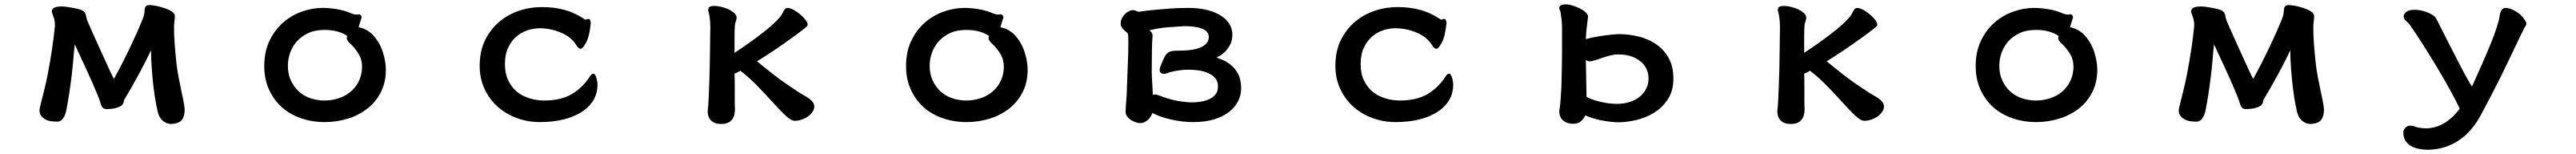

<svg xmlns="http://www.w3.org/2000/svg" viewBox="-20 -513 12040 718"><path d="M558.6 -42.5V-40Q558.6 -35.6 556.2 -31Q553.7 -26.4 551.3 -23.9Q546.4 -19 541 -16.6Q523.4 -7.8 499 -5.4Q488.8 -4.4 479.5 -4.4Q466.8 -4.4 460.4 -10.7Q454.1 -17.1 449.2 -34.2Q444.3 -53.2 413.1 -124.5Q385.3 -187.5 346.7 -269Q336.9 -290 329.6 -306.2Q325.7 -273.4 322.8 -237.1Q319.8 -200.7 314.9 -160.2Q304.2 -70.3 288.6 8.3Q278.3 43.5 259.8 51.8Q254.4 54.2 248 54.2Q236.8 54.2 222.7 52.7Q191.9 49.3 174.3 29.3Q164.6 18.6 164.6 2Q164.6 -6.3 172.4 -36.1Q177.2 -55.2 187 -94.5Q196.8 -133.8 202.6 -164.6Q208.5 -195.3 213.9 -226.1Q225.1 -291 231 -340.3L236.8 -392.1Q236.8 -416 231.4 -430.7L222.2 -456.5Q222.2 -458.5 222.2 -460Q222.2 -464.8 225.1 -469.7Q232.9 -482.9 268.6 -482.9Q285.6 -482.9 311.5 -478Q351.6 -471.2 365.7 -463.9Q380.4 -455.6 382.3 -439Q383.3 -431.2 387.7 -418Q389.6 -413.1 403.8 -380.6Q418 -348.1 438 -304.7Q458 -261.2 473.1 -228Q497.1 -174.3 512.2 -145Q545.9 -203.6 593.3 -303.2Q625.5 -370.6 643.6 -416Q649.4 -429.2 651.9 -438Q655.8 -452.6 655.8 -463.4Q655.8 -483.4 668 -487.8Q672.4 -489.3 680.4 -489.3Q688.5 -489.3 709 -485.8Q726.6 -482.4 744.1 -476.6Q797.4 -459.5 797.4 -438.5Q797.4 -425.3 795.4 -413.1Q793.5 -401.9 793.5 -381.3Q793.5 -344.7 796.9 -302.5Q800.3 -260.3 805.2 -214.4Q809.1 -181.6 815.4 -149.9Q821.8 -118.2 827.6 -90.3Q833.5 -62.5 836.9 -45.9Q842.3 -18.1 843.3 -3.9Q843.3 28.3 831.1 44.9Q818.4 63 780.8 64.9H780.3Q755.9 64.9 736.8 45.9Q727.5 36.6 722.7 24.4Q716.3 8.3 710 -25.9Q696.3 -98.6 689.5 -192.9Q686 -238.3 686 -278.3Q666.5 -236.8 631.3 -171.4Q593.3 -101.1 560.1 -46.9Q558.6 -43.9 558.6 -42.5Z M1670.4 -431.6V-430.7Q1668 -423.3 1664.1 -412.1Q1660.2 -400.9 1656.2 -385.7Q1673.8 -383.8 1697.3 -370.6Q1703.6 -366.7 1709.5 -362.1Q1715.3 -357.4 1717.8 -355.5Q1753.9 -318.4 1768.8 -272.5Q1783.7 -226.6 1783.7 -188.5Q1783.7 -129.4 1760.7 -84Q1726.6 -16.6 1656.2 19.5Q1633.8 31.7 1607.4 39.6Q1555.7 56.2 1497.6 56.2Q1439.5 56.2 1388.2 38.6Q1283.2 2.9 1237.8 -94.7Q1215.3 -143.6 1215.3 -205.1Q1215.3 -272 1239.7 -322.8Q1264.2 -373.5 1303 -407.5Q1341.8 -441.4 1390.6 -458.7Q1439.5 -476.1 1488.3 -476.1Q1517.1 -476.1 1551.8 -470.7Q1587.9 -464.8 1610.4 -455.1Q1627.4 -447.8 1635.7 -446.3Q1644 -444.8 1647.5 -444.8L1650.9 -445.3Q1652.8 -446.3 1655.8 -446.3Q1660.6 -446.3 1662.6 -445.1Q1664.6 -443.8 1665.8 -442.6Q1667 -441.4 1668 -440.2Q1668.9 -439 1669.4 -437.5Q1670.4 -434.6 1670.4 -431.6ZM1601.1 -335.9Q1601.1 -340.3 1603.5 -344.7Q1585.4 -358.4 1557.6 -366Q1529.8 -373.5 1498 -373.5Q1452.1 -373.5 1420.2 -358.4Q1388.2 -343.3 1366.9 -319.1Q1345.7 -294.9 1335.7 -265.6Q1325.7 -236.3 1325.7 -207Q1325.7 -168 1339.4 -138.4Q1353 -108.9 1376 -87.4Q1410.6 -55.7 1461.9 -47.4Q1478 -44.4 1493.7 -44.4Q1509.3 -44.4 1522.2 -45.9Q1535.2 -47.4 1547.1 -50.3Q1559.1 -53.2 1570.3 -57.4Q1581.5 -61.5 1591.3 -66.9Q1612.3 -78.1 1628.4 -94.2Q1649.4 -114.7 1660.9 -142.8Q1672.4 -170.9 1672.4 -202.1Q1672.4 -234.9 1657.2 -260.3Q1641.1 -286.6 1623 -304.2Q1621.1 -306.6 1616.7 -310.1L1612.8 -314Q1603 -323.7 1601.1 -333.5Q1601.1 -335 1601.1 -335.9Z M2723.6 -423.8Q2727.5 -424.8 2729.5 -424.8Q2733.9 -424.8 2736.6 -422.4Q2739.3 -419.9 2740 -415.5Q2740.7 -411.1 2741.7 -405.3Q2734.9 -341.3 2719.7 -314.5Q2709.5 -296.4 2704.1 -291Q2698.7 -285.6 2694.3 -285.6Q2685.5 -285.6 2677.2 -297.9Q2670.4 -307.6 2666.5 -313.5Q2652.3 -332 2632.8 -344.7Q2585.9 -374.5 2523.9 -380.4Q2513.2 -381.3 2503.9 -381.3Q2476.6 -381.3 2447.8 -372.6Q2412.1 -361.3 2386.2 -335.4Q2368.7 -317.9 2356 -292Q2340.3 -260.3 2340.3 -214.8Q2340.3 -169.4 2356.4 -136.7Q2372.6 -104 2398.4 -83.7Q2424.3 -63.5 2457.3 -54Q2490.2 -44.4 2523.4 -44.4Q2600.1 -44.4 2650.6 -73Q2701.2 -101.6 2735.8 -154.3Q2742.2 -165 2748 -168Q2750 -169.4 2753.4 -169.4Q2758.3 -169.4 2762.2 -163.6Q2765.1 -159.2 2767.6 -149.9Q2772.9 -133.8 2772.9 -117.2Q2772.9 -58.6 2730.5 -16.1Q2689.9 24.4 2616.2 43.5Q2565.9 56.2 2502.9 56.2Q2446.3 56.2 2395 37.1Q2313.5 6.8 2267.1 -59.6Q2222.2 -124.5 2222.2 -205.1Q2222.2 -274.9 2248 -326.7Q2273.9 -378.4 2315.4 -412.6Q2375 -462.4 2460.4 -476.1Q2486.3 -480 2512.7 -480Q2572.3 -480 2619.9 -466.6Q2667.5 -453.1 2708 -426.3H2708.5Q2714.8 -421.4 2717.8 -421.4Q2718.8 -421.4 2720.5 -421.9Q2722.2 -422.4 2722.7 -422.9Z M3755.4 -397.5Q3755.4 -394 3750.5 -389.2Q3745.6 -384.3 3734.4 -375.5Q3723.1 -366.7 3710 -356.9Q3696.8 -347.2 3679.7 -335Q3600.1 -277.3 3518.6 -227.1Q3530.3 -217.8 3540 -210Q3549.8 -202.1 3556.2 -196.8Q3584.5 -173.8 3603 -159.9Q3621.6 -146 3632.8 -137.9Q3644 -129.9 3652.1 -124.3Q3660.2 -118.7 3668.9 -112.8Q3686.5 -100.6 3707 -87.4Q3724.6 -75.7 3735.8 -69.8Q3762.2 -55.2 3772.9 -44.4Q3786.6 -30.8 3786.6 -16.6Q3786.6 -7.3 3782.2 2Q3767.6 26.9 3742.2 38.6Q3716.8 50.3 3695.3 50.3Q3677.7 50.3 3649.9 23.9Q3624 -1 3591.3 -37.1Q3558.6 -73.2 3519 -113.8Q3481 -152.8 3440.9 -183.1Q3434.6 -179.7 3429.9 -177.2Q3425.3 -174.8 3422.9 -173.3Q3418 -171.4 3413.6 -169.9Q3414.6 -145.5 3414.6 -110.8V-39.1Q3414.6 -26.4 3415 -16.4Q3415.5 -6.3 3415.5 -2.9Q3415.5 11.2 3411.6 25.4Q3407.2 41 3393.6 52.7Q3379.9 64.9 3351.6 64.9Q3330.6 64.9 3317.9 58.6Q3304.7 52.2 3298.3 42Q3288.1 26.9 3288.1 6.3Q3288.1 2.4 3288.6 -1Q3290.5 -14.2 3292 -43.2Q3293.5 -72.3 3294.9 -110.4Q3297.9 -182.6 3298.8 -270.5Q3300.3 -373 3300.3 -379.9Q3300.3 -386.7 3300.3 -390.4Q3300.3 -394 3300 -397.7Q3299.8 -401.4 3299.8 -404.5Q3299.8 -407.7 3299.6 -410.9Q3299.3 -414.1 3298.8 -417Q3296.9 -441.9 3291 -461.9Q3290 -464.4 3290 -465.6Q3290 -466.8 3290.5 -468.3Q3291 -469.7 3292 -473.1Q3293 -476.6 3293 -478Q3294.9 -480 3297.4 -481.4Q3305.7 -485.4 3318.4 -485.4Q3333.5 -485.4 3351.6 -481Q3389.2 -472.2 3411.1 -453.1Q3423.3 -442.9 3423.3 -430.7V-430.2Q3422.4 -421.9 3420.4 -415.8Q3418.5 -409.7 3417.5 -407.2Q3416 -401.9 3415.5 -397.9Q3413.6 -374.5 3413.6 -346.2V-266.6Q3483.4 -312.5 3540 -356Q3599.6 -401.4 3628.4 -436Q3635.7 -446.3 3641.6 -458.5Q3648.9 -475.6 3661.1 -476.1Q3678.2 -476.1 3705.1 -457.5Q3729 -440.9 3744.6 -421.4Q3755.4 -407.2 3755.4 -397.5Z M4670.4 -431.6V-430.7Q4668 -423.3 4664.1 -412.1Q4660.2 -400.9 4656.2 -385.7Q4673.8 -383.8 4697.3 -370.6Q4703.6 -366.7 4709.5 -362.1Q4715.3 -357.4 4717.8 -355.5Q4753.9 -318.4 4768.8 -272.5Q4783.7 -226.6 4783.7 -188.5Q4783.7 -129.4 4760.7 -84Q4726.6 -16.6 4656.2 19.5Q4633.8 31.7 4607.4 39.6Q4555.7 56.2 4497.6 56.2Q4439.5 56.2 4388.2 38.6Q4283.2 2.9 4237.8 -94.7Q4215.3 -143.6 4215.3 -205.1Q4215.3 -272 4239.7 -322.8Q4264.2 -373.5 4303 -407.5Q4341.8 -441.4 4390.6 -458.7Q4439.5 -476.1 4488.3 -476.1Q4517.1 -476.1 4551.8 -470.7Q4587.9 -464.8 4610.4 -455.1Q4627.4 -447.8 4635.7 -446.3Q4644 -444.8 4647.5 -444.8L4650.9 -445.3Q4652.8 -446.3 4655.8 -446.3Q4660.6 -446.3 4662.6 -445.1Q4664.6 -443.8 4665.8 -442.6Q4667 -441.4 4668 -440.2Q4668.9 -439 4669.4 -437.5Q4670.4 -434.6 4670.4 -431.6ZM4601.1 -335.9Q4601.1 -340.3 4603.5 -344.7Q4585.4 -358.4 4557.6 -366Q4529.8 -373.5 4498 -373.5Q4452.1 -373.5 4420.2 -358.4Q4388.2 -343.3 4366.9 -319.1Q4345.7 -294.9 4335.7 -265.6Q4325.7 -236.3 4325.7 -207Q4325.7 -168 4339.4 -138.4Q4353 -108.9 4376 -87.4Q4410.6 -55.7 4461.9 -47.4Q4478 -44.4 4493.7 -44.4Q4509.3 -44.4 4522.2 -45.9Q4535.2 -47.4 4547.1 -50.3Q4559.1 -53.2 4570.3 -57.4Q4581.5 -61.5 4591.3 -66.9Q4612.3 -78.1 4628.4 -94.2Q4649.4 -114.7 4660.9 -142.8Q4672.4 -170.9 4672.4 -202.1Q4672.4 -234.9 4657.2 -260.3Q4641.1 -286.6 4623 -304.2Q4621.1 -306.6 4616.7 -310.1L4612.8 -314Q4603 -323.7 4601.1 -333.5Q4601.1 -335 4601.1 -335.9Z M5250 -358.9Q5247.1 -362.3 5243.2 -365.2Q5231.4 -374 5225.6 -383.3Q5223.1 -386.2 5220.9 -390.9Q5218.8 -395.5 5218.8 -401.1Q5218.8 -406.7 5219.2 -410.6Q5219.2 -418.5 5225.1 -429.2Q5237.8 -451.7 5258.8 -461.9Q5267.6 -465.8 5275.4 -465.8Q5282.7 -465.8 5290 -462.9Q5293 -461.4 5295.4 -460Q5297.9 -458.5 5306.6 -458.5Q5310.1 -459 5322 -460.7Q5334 -462.4 5341.8 -463.4Q5378.9 -467.8 5450.2 -473.1Q5491.2 -476.1 5534.2 -476.1Q5622.6 -476.1 5679.2 -444.8Q5708 -428.7 5724.1 -405.3Q5740.7 -381.3 5740.7 -351.6Q5740.7 -327.1 5731.9 -308.1Q5714.8 -272.5 5682.1 -252.9Q5673.8 -248.5 5666.5 -245.1Q5680.2 -240.2 5694.8 -233.9Q5717.8 -224.1 5736.8 -207.5Q5756.3 -190.9 5769 -165.5Q5781.7 -140.1 5781.7 -100.6Q5781.7 -70.8 5768.1 -42.5Q5754.4 -14.2 5726.1 8.1Q5697.8 30.3 5655.3 43.5Q5613.3 56.2 5556.6 56.2Q5508.3 56.2 5455.1 44.4Q5401.4 32.2 5366.7 13.7Q5361.3 30.8 5347.2 44.4Q5331.1 61 5309.6 61Q5299.8 61 5288.1 56.6Q5260.7 47.4 5248 28.8Q5241.7 19.5 5241.7 8.8Q5241.7 7.3 5241.7 5.9V2Q5241.7 -6.8 5246.6 -70.8Q5249.5 -153.3 5251 -188.5Q5252.4 -223.6 5252.9 -236.8Q5253.4 -250 5253.7 -262.5Q5253.9 -274.9 5254.2 -286.4Q5254.4 -297.9 5254.4 -315.9Q5254.4 -334 5253.9 -344.5Q5253.4 -355 5250 -358.9ZM5402.3 -66.4Q5436 -53.2 5471.2 -45.4Q5506.3 -37.6 5546.9 -35.6Q5638.7 -35.6 5665.5 -78.1Q5673.3 -90.8 5673.3 -109.9Q5673.3 -134.3 5660.2 -149.4Q5647 -163.6 5627.4 -172.4Q5607.9 -181.2 5583.5 -184.6Q5559.1 -188 5538.1 -188Q5517.1 -188 5500.5 -186Q5473.6 -183.1 5451.7 -177.2Q5447.8 -176.8 5440.4 -173.3Q5429.2 -168.9 5420.4 -168.9Q5406.2 -168.9 5402.3 -179.2Q5400.9 -183.6 5400.9 -189Q5400.9 -194.3 5404.3 -203.1Q5418 -237.3 5426.3 -252.4Q5435.5 -267.6 5450.2 -272.9Q5462.4 -276.9 5491.2 -276.9Q5570.3 -276.9 5604.5 -298.3Q5612.8 -303.7 5619.1 -310.1Q5630.4 -322.3 5630.4 -340.8Q5630.4 -365.7 5602.1 -377.9Q5571.3 -391.1 5516.6 -391.1Q5483.9 -389.2 5440.9 -386Q5397.9 -382.8 5353 -371.6Q5357.4 -367.7 5361.8 -363.3Q5367.7 -356.9 5367.7 -343.8Q5367.7 -338.9 5366.7 -333.5Q5363.8 -288.1 5363.8 -177.7Q5363.8 -166 5364.7 -150.4Q5368.2 -96.2 5368.4 -84.2Q5368.7 -72.3 5368.7 -70.3Q5373 -72.8 5378.9 -72.8Q5384.8 -72.8 5402.3 -66.4Z M6723.6 -423.8Q6727.5 -424.8 6729.5 -424.8Q6733.9 -424.8 6736.6 -422.4Q6739.3 -419.9 6740 -415.5Q6740.7 -411.1 6741.7 -405.3Q6734.9 -341.3 6719.7 -314.5Q6709.5 -296.4 6704.1 -291Q6698.7 -285.6 6694.3 -285.6Q6685.5 -285.6 6677.2 -297.9Q6670.4 -307.6 6666.5 -313.5Q6652.3 -332 6632.8 -344.7Q6585.9 -374.5 6523.9 -380.4Q6513.2 -381.3 6503.9 -381.3Q6476.6 -381.3 6447.8 -372.6Q6412.1 -361.3 6386.2 -335.4Q6368.7 -317.9 6356 -292Q6340.3 -260.3 6340.3 -214.8Q6340.3 -169.4 6356.4 -136.7Q6372.6 -104 6398.4 -83.7Q6424.3 -63.5 6457.3 -54Q6490.2 -44.4 6523.4 -44.4Q6600.1 -44.4 6650.6 -73Q6701.2 -101.6 6735.8 -154.3Q6742.2 -165 6748 -168Q6750 -169.4 6753.4 -169.4Q6758.3 -169.4 6762.2 -163.6Q6765.1 -159.2 6767.6 -149.9Q6772.9 -133.8 6772.9 -117.2Q6772.9 -58.6 6730.5 -16.1Q6689.9 24.4 6616.2 43.5Q6565.9 56.2 6502.9 56.2Q6446.3 56.2 6395 37.1Q6313.5 6.8 6267.1 -59.6Q6222.2 -124.5 6222.2 -205.1Q6222.2 -274.9 6248 -326.7Q6273.9 -378.4 6315.4 -412.6Q6375 -462.4 6460.4 -476.1Q6486.3 -480 6512.7 -480Q6572.3 -480 6619.9 -466.6Q6667.5 -453.1 6708 -426.3H6708.5Q6714.8 -421.4 6717.8 -421.4Q6718.8 -421.4 6720.5 -421.9Q6722.2 -422.4 6722.7 -422.9Z M7459.5 46.9Q7423.3 39.1 7390.6 24.9Q7385.3 36.6 7374 48.3Q7359.9 64 7335 64Q7314 64 7300.8 57.6Q7269 42.5 7269 6.8Q7269 0.5 7270.5 -6.6Q7272 -13.7 7272.9 -24.4Q7273.9 -35.2 7274.4 -41Q7279.8 -106.4 7279.8 -156.2Q7281.7 -221.7 7281.7 -279.3V-377.9Q7281.7 -408.7 7278.8 -427.7Q7275.9 -446.8 7273.9 -460.9Q7268.6 -469.7 7268.6 -475.6Q7268.6 -486.3 7281.2 -490.2Q7288.1 -492.7 7297.4 -492.7Q7312.5 -492.7 7331.1 -487.1Q7349.6 -481.4 7366.2 -473.1Q7383.3 -464.4 7393.3 -454.3Q7403.3 -444.3 7403.3 -434.6Q7403.3 -431.2 7400.4 -412.1Q7394 -365.2 7393.1 -330.6Q7446.3 -345.2 7519 -352.1Q7533.7 -353.5 7546.4 -354H7546.9Q7591.3 -354 7636.5 -343.5Q7681.6 -333 7718.3 -309.1Q7754.9 -285.2 7778.3 -245.6Q7802.2 -205.6 7802.2 -146.5Q7802.2 -88.4 7775.4 -48.8Q7749 -9.8 7710 13.7Q7670.9 37.1 7626.7 47.1Q7582.5 57.1 7545.7 57.1Q7508.8 57.1 7459.5 46.9ZM7411.1 -227.1Q7402.3 -227.1 7393.1 -233.4Q7393.1 -230.5 7394.3 -165.3Q7395.5 -100.1 7395.5 -95.5Q7395.5 -90.8 7395.8 -86.4Q7396 -82 7396 -78.1Q7396 -69.3 7396 -61.5Q7418 -48.8 7456.1 -39.6Q7499.5 -28.8 7538.1 -28.8Q7571.3 -28.8 7598.6 -37.6Q7642.6 -52.2 7666 -84.5Q7686 -112.3 7686 -146.5Q7686 -196.8 7647.5 -227.5Q7608.4 -259.3 7543.9 -259.3Q7526.9 -259.3 7511.2 -255.4Q7494.6 -251.5 7478.8 -246.3Q7462.9 -241.2 7446.8 -235.4Q7429.7 -229.5 7415 -227.1Q7413.1 -227.1 7411.1 -227.1Z M8755.4 -397.5Q8755.4 -394 8750.5 -389.2Q8745.6 -384.3 8734.4 -375.5Q8723.1 -366.7 8710 -356.9Q8696.8 -347.2 8679.7 -335Q8600.1 -277.3 8518.6 -227.1Q8530.3 -217.8 8540 -210Q8549.8 -202.1 8556.2 -196.8Q8584.5 -173.8 8603 -159.9Q8621.6 -146 8632.8 -137.9Q8644 -129.9 8652.1 -124.3Q8660.2 -118.7 8668.9 -112.8Q8686.5 -100.6 8707 -87.4Q8724.6 -75.7 8735.8 -69.8Q8762.2 -55.2 8772.9 -44.4Q8786.6 -30.8 8786.6 -16.6Q8786.6 -7.3 8782.2 2Q8767.6 26.9 8742.2 38.6Q8716.8 50.3 8695.3 50.3Q8677.7 50.3 8649.9 23.9Q8624 -1 8591.3 -37.1Q8558.6 -73.2 8519 -113.8Q8481 -152.8 8440.9 -183.1Q8434.6 -179.7 8429.9 -177.2Q8425.3 -174.8 8422.9 -173.3Q8418 -171.4 8413.6 -169.9Q8414.6 -145.5 8414.6 -110.8V-39.1Q8414.6 -26.4 8415 -16.4Q8415.5 -6.3 8415.5 -2.9Q8415.5 11.2 8411.6 25.4Q8407.2 41 8393.6 52.7Q8379.9 64.9 8351.6 64.9Q8330.6 64.9 8317.9 58.6Q8304.7 52.2 8298.3 42Q8288.1 26.9 8288.1 6.3Q8288.1 2.4 8288.6 -1Q8290.5 -14.2 8292 -43.2Q8293.5 -72.3 8294.9 -110.4Q8297.9 -182.6 8298.8 -270.5Q8300.3 -373 8300.3 -379.9Q8300.3 -386.7 8300.3 -390.4Q8300.3 -394 8300 -397.7Q8299.8 -401.4 8299.8 -404.5Q8299.8 -407.7 8299.6 -410.9Q8299.3 -414.1 8298.8 -417Q8296.9 -441.9 8291 -461.9Q8290 -464.4 8290 -465.6Q8290 -466.8 8290.5 -468.3Q8291 -469.7 8292 -473.1Q8293 -476.6 8293 -478Q8294.9 -480 8297.4 -481.4Q8305.7 -485.4 8318.4 -485.4Q8333.5 -485.4 8351.6 -481Q8389.2 -472.2 8411.1 -453.1Q8423.3 -442.9 8423.3 -430.7V-430.2Q8422.4 -421.9 8420.4 -415.8Q8418.5 -409.7 8417.5 -407.2Q8416 -401.9 8415.5 -397.9Q8413.6 -374.5 8413.6 -346.2V-266.6Q8483.4 -312.5 8540 -356Q8599.6 -401.4 8628.4 -436Q8635.7 -446.3 8641.6 -458.5Q8648.9 -475.6 8661.1 -476.1Q8678.2 -476.1 8705.1 -457.5Q8729 -440.9 8744.6 -421.4Q8755.4 -407.2 8755.4 -397.5Z M9670.4 -431.6V-430.7Q9668 -423.3 9664.1 -412.1Q9660.2 -400.9 9656.2 -385.7Q9673.8 -383.8 9697.3 -370.6Q9703.6 -366.7 9709.5 -362.1Q9715.3 -357.4 9717.8 -355.5Q9753.9 -318.4 9768.8 -272.5Q9783.7 -226.6 9783.7 -188.5Q9783.7 -129.4 9760.7 -84Q9726.6 -16.6 9656.2 19.5Q9633.8 31.7 9607.4 39.6Q9555.7 56.2 9497.6 56.2Q9439.5 56.2 9388.2 38.6Q9283.2 2.9 9237.8 -94.7Q9215.3 -143.6 9215.3 -205.1Q9215.3 -272 9239.7 -322.8Q9264.2 -373.5 9303 -407.5Q9341.8 -441.4 9390.6 -458.7Q9439.5 -476.1 9488.3 -476.1Q9517.1 -476.1 9551.8 -470.7Q9587.9 -464.8 9610.4 -455.1Q9627.4 -447.8 9635.7 -446.3Q9644 -444.8 9647.5 -444.8L9650.9 -445.3Q9652.8 -446.3 9655.8 -446.3Q9660.6 -446.3 9662.6 -445.1Q9664.6 -443.8 9665.8 -442.6Q9667 -441.4 9668 -440.2Q9668.9 -439 9669.4 -437.5Q9670.4 -434.6 9670.4 -431.6ZM9601.1 -335.9Q9601.1 -340.3 9603.5 -344.7Q9585.4 -358.4 9557.6 -366Q9529.8 -373.5 9498 -373.5Q9452.1 -373.5 9420.2 -358.4Q9388.2 -343.3 9366.9 -319.1Q9345.7 -294.9 9335.7 -265.6Q9325.7 -236.3 9325.7 -207Q9325.7 -168 9339.4 -138.4Q9353 -108.9 9376 -87.4Q9410.6 -55.7 9461.9 -47.4Q9478 -44.4 9493.7 -44.4Q9509.3 -44.4 9522.2 -45.9Q9535.2 -47.4 9547.1 -50.3Q9559.1 -53.2 9570.3 -57.4Q9581.5 -61.5 9591.3 -66.9Q9612.3 -78.1 9628.4 -94.2Q9649.4 -114.7 9660.9 -142.8Q9672.4 -170.9 9672.4 -202.1Q9672.4 -234.9 9657.2 -260.3Q9641.1 -286.6 9623 -304.2Q9621.1 -306.6 9616.7 -310.1L9612.8 -314Q9603 -323.7 9601.1 -333.5Q9601.1 -335 9601.1 -335.9Z M10558.6 -42.5V-40Q10558.6 -35.6 10556.2 -31Q10553.7 -26.4 10551.3 -23.9Q10546.4 -19 10541 -16.6Q10523.4 -7.8 10499 -5.4Q10488.8 -4.4 10479.5 -4.4Q10466.8 -4.4 10460.4 -10.7Q10454.1 -17.1 10449.2 -34.2Q10444.3 -53.2 10413.1 -124.5Q10385.3 -187.5 10346.7 -269Q10336.9 -290 10329.6 -306.2Q10325.7 -273.4 10322.8 -237.1Q10319.8 -200.7 10314.9 -160.2Q10304.2 -70.3 10288.6 8.3Q10278.3 43.5 10259.8 51.8Q10254.4 54.2 10248 54.2Q10236.8 54.2 10222.7 52.7Q10191.9 49.3 10174.3 29.3Q10164.6 18.6 10164.6 2Q10164.6 -6.3 10172.4 -36.1Q10177.2 -55.2 10187 -94.5Q10196.8 -133.8 10202.6 -164.6Q10208.5 -195.3 10213.9 -226.1Q10225.1 -291 10231 -340.3L10236.8 -392.1Q10236.8 -416 10231.4 -430.7L10222.2 -456.5Q10222.2 -458.5 10222.2 -460Q10222.2 -464.8 10225.1 -469.7Q10232.9 -482.9 10268.6 -482.9Q10285.6 -482.9 10311.5 -478Q10351.6 -471.2 10365.7 -463.9Q10380.4 -455.6 10382.3 -439Q10383.3 -431.2 10387.7 -418Q10389.6 -413.1 10403.8 -380.6Q10418 -348.1 10438 -304.7Q10458 -261.2 10473.1 -228Q10497.1 -174.3 10512.2 -145Q10545.9 -203.6 10593.3 -303.2Q10625.5 -370.6 10643.6 -416Q10649.4 -429.2 10651.9 -438Q10655.8 -452.6 10655.8 -463.4Q10655.8 -483.4 10668 -487.8Q10672.4 -489.3 10680.4 -489.3Q10688.5 -489.3 10709 -485.8Q10726.6 -482.4 10744.1 -476.6Q10797.4 -459.5 10797.4 -438.5Q10797.4 -425.3 10795.4 -413.1Q10793.5 -401.9 10793.5 -381.3Q10793.5 -344.7 10796.9 -302.5Q10800.3 -260.3 10805.2 -214.4Q10809.1 -181.6 10815.4 -149.9Q10821.8 -118.2 10827.6 -90.3Q10833.5 -62.5 10836.9 -45.9Q10842.3 -18.1 10843.3 -3.9Q10843.3 28.3 10831.1 44.9Q10818.4 63 10780.8 64.9H10780.3Q10755.9 64.9 10736.8 45.9Q10727.5 36.6 10722.7 24.4Q10716.3 8.3 10710 -25.9Q10696.3 -98.6 10689.5 -192.9Q10686 -238.3 10686 -278.3Q10666.5 -236.8 10631.3 -171.4Q10593.3 -101.1 10560.1 -46.9Q10558.6 -43.9 10558.6 -42.5Z M11789.6 -402.3Q11789.6 -396.5 11783.7 -388.7Q11779.3 -382.3 11776.4 -375.5Q11774.4 -372.6 11765.1 -353Q11755.9 -333.5 11741.2 -303.2Q11726.6 -272.9 11708 -233.9Q11689.5 -194.8 11668.5 -152.8Q11618.7 -53.7 11583 11.2Q11538.1 99.6 11472.4 142.3Q11406.7 185.1 11327.1 185.1Q11312 185.1 11293 182.1Q11273.9 179.2 11256.3 170.9Q11238.8 162.6 11226.6 146.7Q11214.4 130.9 11214.4 106.4Q11214.4 103 11214.8 99.9Q11215.3 96.7 11216.3 93.8Q11219.2 86.4 11224.6 81.5Q11235.4 72.8 11245.1 72.8Q11257.8 72.8 11267.1 76.7Q11275.4 80.6 11289.1 82.5Q11305.2 85.4 11320.3 85.4Q11335.4 85.4 11349.6 82.5Q11377.9 77.1 11401.4 63.5Q11443.4 39.6 11478 -6.3Q11461.9 -40.5 11434.6 -90.3Q11383.8 -183.1 11307.1 -303.7Q11272.9 -357.4 11244.6 -397.5Q11237.3 -407.2 11227.1 -415.5Q11215.8 -424.8 11215.8 -437Q11215.8 -440.9 11217.3 -443.4Q11219.7 -449.2 11224.6 -454.6Q11233.4 -463.4 11248.5 -465.8Q11258.3 -467.3 11265.6 -467.3Q11280.8 -467.3 11293.9 -464.8Q11316.9 -460.4 11335.9 -451.2Q11357.9 -440.9 11364.7 -431.6Q11371.1 -421.4 11397.5 -368.7Q11423.8 -315.9 11443.4 -278.8Q11462.9 -241.7 11476.1 -215.3Q11514.2 -141.6 11535.2 -109.4Q11585.9 -221.2 11606.9 -270.8Q11627.9 -320.3 11639.9 -353.3Q11651.9 -386.2 11660.6 -417.5Q11662.6 -425.8 11663.6 -432.6Q11664.6 -444.3 11667.5 -453.1Q11670.9 -464.4 11676.8 -470.2Q11682.6 -476.1 11693.4 -476.1Q11722.2 -474.1 11752 -452.1Q11759.3 -446.8 11765.1 -440.9Q11781.2 -424.3 11788.1 -409.2Q11789.6 -405.8 11789.6 -402.3Z"/></svg>

Font: Bakudai
Style: Medium
Weight: 500
Version: Version 1.48